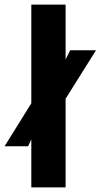

<svg xmlns="http://www.w3.org/2000/svg" viewBox="-20 -820 440 840"><path d="M117 0V-210L103 -180H0L117 -368V-800H267V-560L287 -600H400L267 -388V0Z"/></svg>

Font: Big Shoulders Text Thin Black
Style: Regular
Weight: 900
Version: Version 2.002